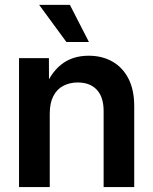

<svg xmlns="http://www.w3.org/2000/svg" viewBox="-20 -758 621 778"><path d="M181.6 -297.9V0H57.1V-522.5H178.2L178.7 -390.1H157.7Q182.1 -459.5 227.3 -495.8Q272.5 -532.2 339.4 -532.2Q394 -532.2 435.5 -508.5Q477.1 -484.9 500.5 -439.5Q523.9 -394 523.9 -327.6V0H399.9V-308.1Q399.9 -364.7 372.3 -394.3Q344.7 -423.8 294.9 -423.8Q262.7 -423.8 236.8 -410.4Q210.9 -397 196.3 -368.9Q181.6 -340.8 181.6 -297.9ZM249 -587.9 138.7 -738.3H263.2L340.3 -587.9Z"/></svg>

Font: Inter 28pt SemiBold
Style: Regular
Weight: 600
Designer: Rasmus Andersson
Foundry: rsms
Version: Version 4.001;git-66647c0bb